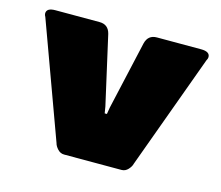

<svg xmlns="http://www.w3.org/2000/svg" viewBox="-78 -600 806 700"><g transform="rotate(15 325.0 -250.0)"><path d="M16.7 -479.2Q16.7 -500 50 -500H216.7Q250 -500 258.3 -466.7L316.7 -208.3L320.8 -183.3H325H329.2L333.3 -208.3L391.7 -466.7Q400 -500 433.3 -500H600Q633.3 -500 633.3 -479.2Q633.3 -473.3 629.2 -466.7L470.8 -33.3Q468.3 -22.5 457.9 -11.2Q447.5 0 433.3 0H325H216.7Q202.5 0 192.1 -11.2Q181.7 -22.5 179.2 -33.3L20.8 -466.7Q16.7 -473.3 16.7 -479.2Z"/></g></svg>

Font: BoonTook Mon
Style: Regular
Weight: 400
Designer: Sungsit Sawaiwan
Foundry: FontUni
Version: Version 3.0